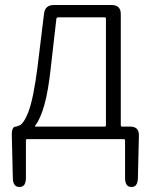

<svg xmlns="http://www.w3.org/2000/svg" viewBox="-20 -553 603 763"><path d="M58 190Q32 191 31 155L27 -14Q26 -50 43 -50Q48 -50 60 -56Q75 -64 92 -106Q113 -160 129 -286L155 -499Q159 -533 194 -533H424Q460 -533 460 -497V-55Q460 -50 465 -50H497Q533 -50 532 -14L528 155Q527 191 502 190Q477 190 477 154V5Q477 0 472 0H88Q83 0 83 5V154Q83 190 58 190ZM120 -54Q117 -50 122 -50H396Q401 -50 401 -55V-479Q401 -484 396 -484H211Q205 -484 204 -478L181 -277Q163 -110 120 -54Z"/></svg>

Font: Resource Han Rounded CN Light
Style: Regular
Weight: 300
Designer: Cyano Hao (round all glyphs); Ryoko NISHIZUKA 西塚涼子 (kana, bopomofo & ideographs); Paul D. Hunt (Latin, Greek & Cyrillic)
Foundry: Cyano Hao
Version: 0.990